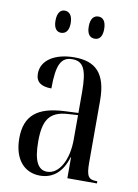

<svg xmlns="http://www.w3.org/2000/svg" viewBox="-85 -803 624 870"><g transform="rotate(10 226.5 -368.0)"><path d="M297 -644C317 -644 332 -658 332 -694C332 -731 317 -746 297 -746C276 -746 261 -731 261 -694C261 -658 276 -644 297 -644ZM142 -644C162 -644 178 -658 178 -694C178 -731 162 -746 142 -746C123 -746 108 -731 108 -694C108 -658 123 -644 142 -644ZM160 10C220 10 263 -27 283 -96H285V0H421V-10H419C381 -10 370 -22 370 -87V-372C370 -498 319 -545 222 -545C133 -545 71 -506 71 -444C71 -405 96 -388 143 -388C143 -499 163 -535 214 -535C264 -535 283 -501 283 -396V-300L218 -297C97 -291 39 -246 39 -141C39 -43 89 10 160 10ZM189 -13C147 -13 126 -53 126 -141C126 -237 151 -282 237 -287L283 -290V-178C283 -85 245 -13 189 -13Z"/></g></svg>

Font: Noto Serif Display ExtraCondensed
Style: Regular
Weight: 400
Width: 2
Designer: Monotype Design Team
Foundry: Monotype Imaging Inc.
Version: Version 2.009